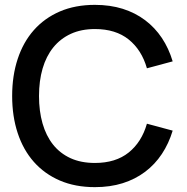

<svg xmlns="http://www.w3.org/2000/svg" viewBox="-20 -755 770 790"><path d="M370.5 15Q289.5 15 226.2 -12.2Q163 -39.5 119.2 -89Q75.5 -138.5 52.8 -207.5Q30 -276.5 30 -360Q30 -443.5 52.8 -512.5Q75.5 -581.5 119.2 -631Q163 -680.5 226.2 -707.8Q289.5 -735 370.5 -735Q433 -735 484.8 -718.8Q536.5 -702.5 577 -672Q617.5 -641.5 646 -598.8Q674.5 -556 690.5 -502.5L584.5 -474Q563 -549.5 509.5 -592.5Q456 -635.5 370.5 -635.5Q314.5 -635.5 271.5 -615.8Q228.5 -596 199.2 -559.8Q170 -523.5 155.2 -472.8Q140.5 -422 140.5 -360Q140.5 -298 155 -247.2Q169.5 -196.5 198.2 -160.2Q227 -124 270 -104.2Q313 -84.5 370.5 -84.5Q456 -84.5 509.5 -127.5Q563 -170.5 584.5 -246L690.5 -217.5Q674.5 -164.5 646 -121.5Q617.5 -78.5 577 -48Q536.5 -17.5 484.8 -1.2Q433 15 370.5 15Z"/></svg>

Font: Vela Sans SemBd
Style: Regular
Weight: 600
Designer: Principal design: Mikhail Sharanda - project Manrope.
Design modification: Ravid Balaliev
Foundry: Mikhail Sharanda
Version: Version 1.001